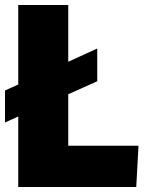

<svg xmlns="http://www.w3.org/2000/svg" viewBox="-21 -748 588 768"><path d="M-1 -258V-386L52 -410V-728H252V-501L368 -554V-423L252 -371V-165H533L524 0H52V-282Z"/></svg>

Font: Murecho Black
Style: Regular
Weight: 900
Designer: Neil Summerour
Foundry: Positype
Version: Version 1.010; ttfautohint (v1.8.3)